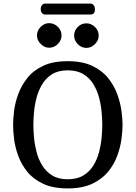

<svg xmlns="http://www.w3.org/2000/svg" viewBox="-20 -1050 756 1070"><path d="M663 -354Q663 -321 657 -275.5Q651 -230 633.5 -182Q616 -134 582.5 -93Q549 -52 494 -26Q439 0 357 0Q275 0 220 -26Q165 -52 132 -93Q99 -134 81.5 -182Q64 -230 58.5 -275.5Q53 -321 53 -354Q53 -386 58.5 -431.5Q64 -477 81.5 -525Q99 -573 132 -615Q165 -657 220 -683Q275 -709 357 -709Q439 -709 494 -683Q549 -657 582.5 -615Q616 -573 633.5 -525Q651 -477 657 -431.5Q663 -386 663 -354ZM550 -354Q550 -384 546.5 -424Q543 -464 532.5 -504.5Q522 -545 501 -580Q480 -615 445 -636.5Q410 -658 357 -658Q305 -658 270.5 -636.5Q236 -615 215 -580Q194 -545 183.5 -504.5Q173 -464 169.5 -424Q166 -384 166 -354Q166 -324 169.5 -284.5Q173 -245 183.5 -204Q194 -163 215 -128.5Q236 -94 270.5 -72.5Q305 -51 357 -51Q410 -51 445 -72.5Q480 -94 501 -128.5Q522 -163 532.5 -204Q543 -245 546.5 -284.5Q550 -324 550 -354ZM186 -852Q186 -880 207 -900.5Q228 -921 253 -921Q282 -921 302.5 -900.5Q323 -880 323 -852Q323 -826 302.5 -805Q282 -784 253 -784Q228 -784 207 -805Q186 -826 186 -852ZM393 -851Q393 -880 413.5 -900Q434 -920 461 -920Q488 -920 509 -900Q530 -880 530 -851Q530 -825 509 -804Q488 -783 461 -783Q434 -783 413.5 -804Q393 -825 393 -851ZM231 -969Q221 -969 214 -977.5Q207 -986 207 -999Q207 -1013 214 -1021.5Q221 -1030 231 -1030H485Q494 -1030 501.5 -1021.5Q509 -1013 509 -999Q509 -969 485 -969Z"/></svg>

Font: Marmelad
Style: Regular
Weight: 400
Designer: Manvel Shmavonyan
Foundry: Cyreal
Version: Version 1.110; ttfautohint (v1.8.4.7-5d5b)